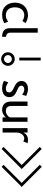

<svg xmlns="http://www.w3.org/2000/svg" viewBox="1282 -2006 749 3353"><g transform="rotate(90 1656.5 -329.5)"><path d="M26 -214C26 -90 103 8 232 8C293 8 345 -5 386 -32L356 -97C321 -70 286 -57 251 -57C161 -57 108 -112 108 -214C108 -308 155 -379 245 -379C279 -379 329 -362 345 -346L384 -400C360 -419 295 -444 252 -444C113 -444 26 -353 26 -214Z M473 -123C473 -36 523 8 623 8V-61C579 -61 550 -89 550 -136V-614H473Z M1036 -292V-666H986V-292ZM1011 25C1077 25 1130 -28 1130 -94C1130 -160 1077 -212 1011 -212C945 -212 893 -160 893 -94C893 -28 945 25 1011 25ZM1011 -162C1049 -162 1080 -132 1080 -94C1080 -56 1049 -25 1011 -25C973 -25 942 -56 942 -94C942 -132 973 -162 1011 -162Z M1676 -117C1676 -177 1647 -213 1579 -244L1523 -269C1491 -283 1476 -305 1476 -333C1476 -363 1509 -379 1541 -379C1572 -379 1603 -366 1634 -342L1655 -414C1607 -434 1567 -444 1535 -444C1457 -444 1394 -406 1394 -330C1394 -251 1464 -219 1525 -191C1571 -170 1594 -146 1594 -117C1594 -77 1571 -57 1523 -57C1497 -57 1462 -71 1419 -99L1391 -26C1431 -3 1475 8 1521 8C1610 8 1676 -32 1676 -117Z M2030 -60V0H2107V-436H2030V-130C2017 -93 1969 -57 1918 -57C1860 -57 1830 -91 1830 -158V-436H1753V-150C1753 -49 1805 8 1901 8C1951 8 2014 -27 2030 -60Z M2398 -379C2415 -379 2432 -373 2449 -361L2481 -437C2455 -442 2435 -444 2421 -444C2365 -444 2323 -418 2295 -366V-436H2218V0H2295V-250C2295 -313 2338 -379 2398 -379Z M2581 17 2932 -334 2581 -684 2546 -649 2861 -334 2546 -17ZM2893 17 3244 -334 2893 -684 2858 -649 3174 -334 2858 -17Z"/></g></svg>

Font: linja pona
Style: Regular
Weight: 400
Foundry: jan Same & David A Roberts
Version: Version 4.9